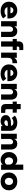

<svg xmlns="http://www.w3.org/2000/svg" viewBox="2710 -3470 776 6235"><g transform="rotate(90 3097.5 -352.0)"><path d="M496 -168 578 -67Q540 -28 477.5 -6Q415 16 343 16Q250 16 181 -18Q112 -52 73.5 -113Q35 -174 35 -254Q35 -335 72 -396.5Q109 -458 172.5 -492Q236 -526 314 -526Q391 -526 451 -492.5Q511 -459 545 -399.5Q579 -340 579 -261V-255H415V-273Q415 -312 403 -340Q391 -368 368.5 -383.5Q346 -399 313 -399Q281 -399 256.5 -382.5Q232 -366 218 -335Q204 -304 204 -258Q204 -209 223 -176.5Q242 -144 276 -128Q310 -112 354 -112Q435 -112 496 -168ZM579 -206H136V-304H562L579 -260Z M1181 0H1012V-295Q1012 -342 991 -365Q970 -388 934 -388Q909 -388 886.5 -374.5Q864 -361 850 -333Q836 -305 836 -259V0H667V-510H835V-349H816Q823 -421 851 -459Q879 -497 916.5 -511.5Q954 -526 988 -526Q1077 -526 1129 -471Q1181 -416 1181 -312Z M1492 0H1323V-565Q1323 -720 1478 -720H1605V-591H1542Q1514 -591 1503 -579.5Q1492 -568 1492 -539ZM1605 -376H1244V-510H1605Z M2032 -519V-369H2000Q1952 -369 1920.5 -353.5Q1889 -338 1873 -305.5Q1857 -273 1857 -220V0H1688V-510H1856V-342H1837Q1844 -414 1872 -452Q1900 -490 1937.5 -504.5Q1975 -519 2009 -519Z M2532 -168 2614 -67Q2576 -28 2513.5 -6Q2451 16 2379 16Q2286 16 2217 -18Q2148 -52 2109.5 -113Q2071 -174 2071 -254Q2071 -335 2108 -396.5Q2145 -458 2208.5 -492Q2272 -526 2350 -526Q2427 -526 2487 -492.5Q2547 -459 2581 -399.5Q2615 -340 2615 -261V-255H2451V-273Q2451 -312 2439 -340Q2427 -368 2404.5 -383.5Q2382 -399 2349 -399Q2317 -399 2292.5 -382.5Q2268 -366 2254 -335Q2240 -304 2240 -258Q2240 -209 2259 -176.5Q2278 -144 2312 -128Q2346 -112 2390 -112Q2471 -112 2532 -168ZM2615 -206H2172V-304H2598L2615 -260Z M3217 0H3048V-295Q3048 -342 3027 -365Q3006 -388 2970 -388Q2945 -388 2922.5 -374.5Q2900 -361 2886 -333Q2872 -305 2872 -259V0H2703V-510H2871V-349H2852Q2859 -421 2887 -459Q2915 -497 2952.5 -511.5Q2990 -526 3024 -526Q3113 -526 3165 -471Q3217 -416 3217 -312Z M3644 0H3512Q3433 0 3395 -38Q3357 -76 3357 -155V-636H3526V-188Q3526 -159 3537 -147.5Q3548 -136 3576 -136H3644ZM3639 -376H3278V-510H3639Z M4227 0H4076V-104L4067 -113V-305Q4067 -352 4036.5 -376Q4006 -400 3953 -400Q3913 -400 3877 -386Q3841 -372 3814 -346L3734 -446Q3774 -483 3834.5 -504.5Q3895 -526 3962 -526Q4041 -526 4100.5 -501Q4160 -476 4193.5 -427.5Q4227 -379 4227 -308ZM3916 16Q3857 16 3811.5 -5.5Q3766 -27 3741 -65Q3716 -103 3716 -154Q3716 -206 3747 -243Q3778 -280 3836 -300.5Q3894 -321 3973 -321H4081V-219H3983Q3938 -219 3912.5 -203Q3887 -187 3887 -161Q3887 -136 3907.5 -121Q3928 -106 3960 -106Q3991 -106 4017 -120Q4043 -134 4059.5 -158Q4076 -182 4079 -212L4122 -194Q4122 -131 4096.5 -83.5Q4071 -36 4024.5 -10Q3978 16 3916 16Z M4836 0H4667V-295Q4667 -342 4646 -365Q4625 -388 4589 -388Q4564 -388 4541.5 -374.5Q4519 -361 4505 -333Q4491 -305 4491 -259V0H4322V-510H4490V-349H4471Q4478 -421 4506 -459Q4534 -497 4571.5 -511.5Q4609 -526 4643 -526Q4732 -526 4784 -471Q4836 -416 4836 -312Z M5494 0H5326V-109L5325 -120V-259Q5325 -300 5310 -328.5Q5295 -357 5268.5 -372.5Q5242 -388 5208 -388Q5172 -388 5145.5 -371Q5119 -354 5105 -324Q5091 -294 5091 -255Q5091 -217 5106.5 -186.5Q5122 -156 5150 -139Q5178 -122 5215 -122Q5244 -122 5268 -132.5Q5292 -143 5308.5 -162.5Q5325 -182 5330 -208L5368 -192Q5368 -135 5345 -87.5Q5322 -40 5277.5 -12Q5233 16 5168 16Q5101 16 5043.5 -18Q4986 -52 4951.5 -113Q4917 -174 4917 -255Q4917 -337 4951.5 -397.5Q4986 -458 5043.5 -492Q5101 -526 5169 -526Q5229 -526 5270.5 -503Q5312 -480 5336 -440Q5360 -400 5365 -349H5325V-720H5494Z M5870 16Q5784 16 5718.5 -18.5Q5653 -53 5616.5 -114.5Q5580 -176 5580 -255Q5580 -335 5616.5 -396Q5653 -457 5718.5 -491.5Q5784 -526 5870 -526Q5956 -526 6021.5 -491.5Q6087 -457 6123.5 -396Q6160 -335 6160 -256Q6160 -176 6123.5 -114.5Q6087 -53 6021.5 -18.5Q5956 16 5870 16ZM5870 -122Q5905 -122 5931 -139Q5957 -156 5971.5 -186Q5986 -216 5986 -255Q5986 -294 5971.5 -324Q5957 -354 5931 -371Q5905 -388 5870 -388Q5836 -388 5809.5 -371Q5783 -354 5768.5 -324Q5754 -294 5754 -255Q5754 -216 5768.5 -186Q5783 -156 5809.5 -139Q5836 -122 5870 -122Z"/></g></svg>

Font: Wix Madefor Display ExtraBold
Style: Regular
Weight: 800
Designer: Dalton Maag Ltd
Foundry: Dalton Maag Ltd
Version: Version 3.100